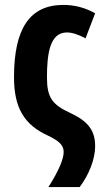

<svg xmlns="http://www.w3.org/2000/svg" viewBox="-20 -574 415 781"><path d="M177 187H304C342 137 367 73 367 21C367 -42 340 -80 265 -115C193 -148 171 -177 171 -259C171 -356 183 -442 252 -442C273 -442 298 -434 328 -418L367 -520C326 -543 283 -554 238 -554C101 -554 37 -458 37 -260C37 -137 77 -66 178 -21C218 -1 239 15 239 44C239 74 218 122 177 187Z"/></svg>

Font: Kathrein 77 Bold Condensed
Style: Regular
Weight: 700
Width: 3
Designer: Lazydogs Typefoundry, based on Open Sans by Ascender Corporation
Foundry: Lazydogs Typefoundry
Version: Version 1.003;PS 001.003;hotconv 1.0.88;makeotf.lib2.5.64775